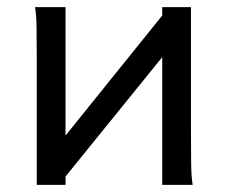

<svg xmlns="http://www.w3.org/2000/svg" viewBox="-20 -518 638 538"><path d="M163.6 -498V-138.2L434.6 -474.6V-498H515.1V-148.9Q515.1 -98.1 515.6 -59.3Q516.1 -20.5 520 0H434.6V-357.9L163.6 -23.4V0H83V-349.1Q83 -399.9 82.5 -438.7Q82 -477.5 78.1 -498Z"/></svg>

Font: Andika
Style: Regular
Weight: 400
Designer: Victor Gaultney, Annie Olsen, Julie Remington, Don Collingsworth, Eric Hays
Foundry: SIL International
Version: Version 1.001